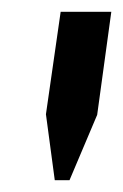

<svg xmlns="http://www.w3.org/2000/svg" viewBox="-20 -748 209 326"><path d="M145 -553 98 -442H73L58 -554L83 -728H169Z"/></svg>

Font: Rosario SemiBold
Style: Italic
Weight: 600
Italic angle: -8.05°
Designer: Hector Gatti
Foundry: Omnibus Type
Version: Version 1.101; ttfautohint (v1.8.1.43-b0c9)